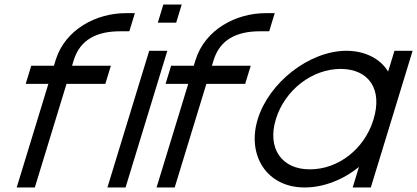

<svg xmlns="http://www.w3.org/2000/svg" viewBox="-20 -807 1840 847"><path d="M535 -749H575L550.5 -669H510.5C407.5 -669 334.4 -633 305.8 -543L297.8 -517H429.1H469.1L444.6 -437H404.6H273.4L145.9 -20L133.6 20H53.6L65.9 -20L193.4 -437H133.4H93.4L117.8 -517H157.8H217.8L225.8 -543C267.7 -677 404.4 -749 535 -749Z M716.2 -707H676.2L700.6 -787H740.6H741.6H781.6L757.2 -707H717.2ZM626 -543 638.2 -583H718.2L706 -543L546.1 -20L533.9 20H453.9L466.1 -20Z M1152 -749H1192L1167.5 -669H1127.5C1024.5 -669 951.4 -633 922.8 -543L914.8 -517H1046.1H1086.1L1061.6 -437H1021.6H890.4L762.9 -20L750.6 20H670.6L682.9 -20L810.4 -437H750.4H710.4L734.8 -517H774.8H834.8L842.8 -543C884.7 -677 1021.4 -749 1152 -749Z M1116.9 -281C1165.8 -441 1341.8 -582 1507.7 -583C1591.3 -583 1658.3 -547.1 1692.2 -491.3L1708 -543L1720.2 -583H1800.2L1788 -543L1709.1 -284.8L1707.9 -281L1628.1 -20L1615.9 20H1535.9L1548.1 -20L1563.6 -70.8C1496 -15.1 1407.3 20.5 1323.4 20C1156.6 20 1068.3 -122 1116.9 -281ZM1196.9 -281C1157.5 -152 1223.3 -59 1347.8 -60C1471.7 -60 1586.5 -148.8 1626.5 -276.3L1627.9 -281C1667.7 -411 1609.5 -502 1483.3 -503C1357.9 -503 1236.7 -411 1196.9 -281Z"/></svg>

Font: Nordica Plus
Style: NordicaClassicLtExtObl
Weight: 300
Version: Version 1.01